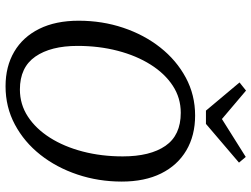

<svg xmlns="http://www.w3.org/2000/svg" viewBox="-130 -784 928 709"><g transform="rotate(90 334.5 -429.0)"><path d="M310 -38Q365 -38 410 -67.5Q455 -97 488 -149Q521 -201 539 -270Q557 -339 557 -418Q557 -519 518 -575.5Q479 -632 396 -632Q341 -632 296 -602.5Q251 -573 218 -520.5Q185 -468 167 -399Q149 -330 149 -251Q149 -152 188.5 -95Q228 -38 310 -38ZM298 15Q225 15 170.5 -17Q116 -49 86 -109.5Q56 -170 56 -255Q56 -342 82 -419.5Q108 -497 155 -556.5Q202 -616 266 -650.5Q330 -685 406 -685Q480 -685 535 -652.5Q590 -620 620 -559.5Q650 -499 650 -414Q650 -328 624 -250.5Q598 -173 551 -113.5Q504 -54 439.5 -19.5Q375 15 298 15ZM314 -873 419 -784 559 -872 580 -847 437 -725H388L284 -849Z"/></g></svg>

Font: Source Serif 4 SmText
Style: Italic
Weight: 400
Italic angle: -12°
Designer: Frank Grießhammer
Foundry: Adobe
Version: Version 4.005;hotconv 1.1.0;makeotfexe 2.6.0